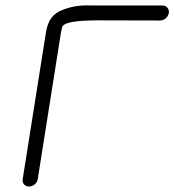

<svg xmlns="http://www.w3.org/2000/svg" viewBox="-20 -674 638 702"><path d="M202.6 -553.4C203.6 -559.4 204.9 -565.4 206.4 -571.4L206.6 -572L206.7 -572.6C209.7 -591.8 253.7 -599.6 343.2 -599.6C351.4 -599.6 359.6 -599.5 367.8 -599.5C424.6 -599.2 494.4 -599 565.4 -599C580.4 -599 594.8 -611.5 597.2 -626.5C599.6 -641.5 589.1 -654 574.1 -654H313.1C274.8 -655.7 243.3 -650.8 212.1 -639.1C174.8 -625.6 155.3 -601.9 147.9 -554.8L62.9 -18.5C60.6 -4 71.2 8 86.2 8C101.3 8 115.6 -4 117.9 -18.4Z"/></svg>

Font: MewTooHand
Style: BdWideIta
Weight: 400
Designer: Mew Too, Robert Jablonski
Version: Version 0.77